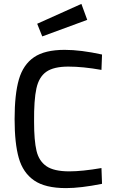

<svg xmlns="http://www.w3.org/2000/svg" viewBox="-20 -955 584 986"><path d="M55 0ZM55 -343Q55 -471 77 -547Q99 -623 154.5 -661Q210 -699 312 -699Q395 -699 504 -675L501 -596Q406 -613 331 -613Q256 -613 218 -586.5Q180 -560 167 -501Q154 -442 155 -330Q155 -233 167.5 -180.5Q180 -128 218.5 -101.5Q257 -75 336 -75Q402 -75 501 -92L504 -11Q394 11 319 11Q212 11 155 -28.5Q98 -68 76.5 -143.5Q55 -219 55 -343ZM171 -833 398 -935 428 -853 197 -768Z"/></svg>

Font: sheba-seeBold
Style: Regular
Weight: 600
Designer: Mohamed Galeb, the designers
Foundry: Kief Type Foundry
Version: Version 2.010; ttfautohint (v1.5.33-1714) -l 8 -r 50 -G 200 